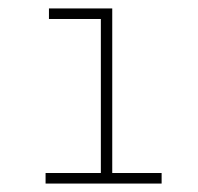

<svg xmlns="http://www.w3.org/2000/svg" viewBox="-20 -762 470 455"><path d="M363 -352V-327H88V-352H219V-717H96V-742H246V-352Z"/></svg>

Font: Montserrat Alternates ExLight
Style: Regular
Weight: 275
Designer: Julieta Ulanovsky
Foundry: Julieta Ulanovsky
Version: Version 7.200